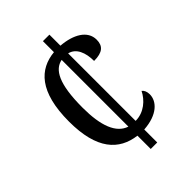

<svg xmlns="http://www.w3.org/2000/svg" viewBox="-211 -806 899 899"><g transform="rotate(-45 238.5 -357.0)"><path d="M244 -88V0H287V-86C379 -92 422 -138 422 -184C422 -202 416 -215 406 -223C386 -182 343 -143 287 -143V-590C330 -580 348 -534 348 -479C405 -479 427 -500 427 -541C427 -601 366 -635 287 -641V-714H244V-641C141 -631 64 -559 64 -361C64 -177 136 -102 244 -88ZM244 -590V-148C183 -168 155 -242 155 -362C155 -521 190 -579 244 -590Z"/></g></svg>

Font: Noto Serif Devanagari Condensed
Style: Regular
Weight: 400
Width: 3
Designer: Universal Thirst, Indian Type Foundry and the Monotype Design Team
Foundry: Monotype Imaging Inc.
Version: Version 2.004